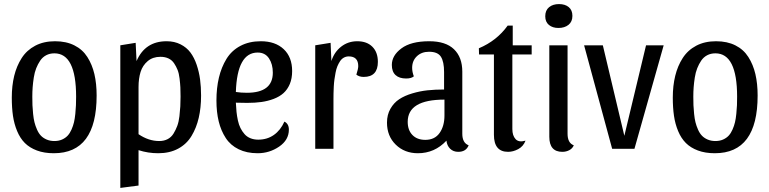

<svg xmlns="http://www.w3.org/2000/svg" viewBox="-20 -733 3790 946"><path d="M251 -529.8Q306.2 -529.8 346.4 -509.5Q386.7 -489.3 410.4 -452.1Q434.1 -415 445.1 -367.9Q456.1 -320.8 456.1 -262.2Q456.1 22 245.1 22Q197.8 22 161.9 8.5Q126 -4.9 102.5 -28.3Q79.1 -51.8 64.5 -86.9Q49.8 -122.1 43.9 -162.1Q38.1 -202.1 38.1 -252Q38.1 -310.5 50 -359.4Q62 -408.2 86.9 -447Q111.8 -485.8 153.6 -507.8Q195.3 -529.8 251 -529.8ZM355 -256.8Q355 -470.2 248 -470.2Q225.1 -470.2 207.3 -460.7Q189.5 -451.2 178 -434.1Q166.5 -417 158.4 -396.7Q150.4 -376.5 146.5 -351.1Q142.6 -325.7 140.9 -303.5Q139.2 -281.2 139.2 -256.8Q139.2 -232.9 139.9 -214.6Q140.6 -196.3 143.1 -172.1Q145.5 -147.9 149.9 -130.4Q154.3 -112.8 162.4 -94.5Q170.4 -76.2 181.6 -64.5Q192.9 -52.7 210 -45.4Q227.1 -38.1 248 -38.1Q269 -38.1 285.6 -45.4Q302.2 -52.7 313.2 -64.5Q324.2 -76.2 332.3 -94.5Q340.3 -112.8 344.5 -130.4Q348.6 -147.9 351.1 -172.1Q353.5 -196.3 354.2 -214.6Q355 -232.9 355 -256.8Z M800.8 -529.8Q839.4 -529.8 869.4 -514.6Q899.4 -499.5 918.2 -474.4Q937 -449.2 949 -413.8Q960.9 -378.4 965.8 -341.6Q970.7 -304.7 970.7 -262.2Q970.7 -202.1 959.2 -152.6Q947.8 -103 923.6 -63Q899.4 -22.9 857.7 -0.5Q815.9 22 759.8 22Q709 22 662.6 6.8V181.2L572.8 192.9V-509.8L648.4 -522L652.8 -432.1Q694.8 -529.8 800.8 -529.8ZM770.5 -453.1Q732.9 -453.1 707.8 -431.9Q682.6 -410.6 672.6 -378.4Q662.6 -346.2 662.6 -304.2V-71.8Q711.9 -38.1 764.6 -38.1Q788.1 -38.1 806.2 -47.6Q824.2 -57.1 835.2 -75.2Q846.2 -93.3 853.5 -113Q860.8 -132.8 864 -160.2Q867.2 -187.5 868.4 -208.7Q869.6 -230 869.6 -256.8Q869.6 -283.2 868.7 -302.5Q867.7 -321.8 864.7 -346.4Q861.8 -371.1 855 -388.4Q848.1 -405.8 837.6 -421.4Q827.1 -437 810.1 -445.1Q793 -453.1 770.5 -453.1Z M1381.3 -133.8Q1403.3 -123 1403.3 -94.2Q1403.3 -43.5 1355.5 -10.7Q1307.6 22 1249.5 22Q1195.8 22 1155.8 2.4Q1115.7 -17.1 1092.3 -53Q1068.8 -88.9 1057.6 -134.8Q1046.4 -180.7 1046.4 -237.8Q1046.4 -299.3 1058.6 -350.6Q1070.8 -401.9 1095.9 -442.9Q1121.1 -483.9 1164.3 -506.8Q1207.5 -529.8 1265.1 -529.8Q1336.4 -529.8 1377.9 -490.7Q1419.4 -451.7 1419.4 -382.8Q1419.4 -346.7 1408 -319.3Q1396.5 -292 1377 -274.4Q1357.4 -256.8 1328.6 -245.8Q1299.8 -234.9 1268.3 -230.5Q1236.8 -226.1 1198.2 -226.1Q1189 -226.1 1168.5 -226.6Q1147.9 -227.1 1142.1 -227.1Q1143.1 -202.6 1145.3 -181.9Q1147.5 -161.1 1152.1 -139.6Q1156.7 -118.2 1165 -101.8Q1173.3 -85.4 1184.8 -72.3Q1196.3 -59.1 1213.6 -52Q1231 -44.9 1252.4 -44.9Q1296.4 -44.9 1329.3 -68.1Q1362.3 -91.3 1381.3 -133.8ZM1249.5 -474.1Q1148.4 -474.1 1142.1 -279.8Q1167.5 -275.9 1196.3 -275.9Q1324.2 -275.9 1324.2 -375Q1324.2 -417 1305.2 -445.6Q1286.1 -474.1 1249.5 -474.1Z M1698.2 -455.1Q1685.1 -455.1 1674.1 -449Q1663.1 -442.9 1655.5 -431.4Q1647.9 -419.9 1642.3 -406.5Q1636.7 -393.1 1633.3 -374.8Q1629.9 -356.4 1627.7 -341.1Q1625.5 -325.7 1624.5 -305.4Q1623.5 -285.2 1623.3 -272.9Q1623 -260.7 1623 -244.1V0H1533.2V-509.8L1608.9 -522L1612.8 -432.1Q1626.5 -476.1 1660.6 -502.9Q1694.8 -529.8 1740.2 -529.8Q1787.6 -529.8 1814.7 -502.7Q1841.8 -475.6 1841.8 -428.2Q1841.8 -354 1772 -354Q1750 -354 1735.8 -365.2Q1745.1 -394 1745.1 -407.2Q1745.1 -455.1 1698.2 -455.1Z M2179.7 -40Q2121.6 22 2039.1 22Q1973.1 22 1929.9 -20.3Q1886.7 -62.5 1886.7 -128.9Q1886.7 -167.5 1903.6 -197Q1920.4 -226.6 1947 -244.1Q1973.6 -261.7 2011.5 -272.9Q2049.3 -284.2 2086.9 -288.1Q2124.5 -292 2168 -292V-377.9Q2168 -429.2 2152.3 -453.6Q2136.7 -478 2093.8 -478Q2057.1 -478 2033.9 -455.8Q2010.7 -433.6 2010.7 -398.9Q2010.7 -378.4 2019 -356.9Q2006.8 -346.2 1981 -346.2Q1947.3 -346.2 1929 -363Q1910.6 -379.9 1910.6 -413.1Q1910.6 -459.5 1957.8 -494.6Q2004.9 -529.8 2094.7 -529.8Q2176.3 -529.8 2217 -490.2Q2257.8 -450.7 2257.8 -379.9V-74.2Q2257.8 -28.8 2289.1 -17.1Q2276.4 15.1 2237.8 15.1Q2213.4 15.1 2197.8 -0.2Q2182.1 -15.6 2179.7 -40ZM2075.7 -43.9Q2122.1 -43.9 2146 -77.9Q2169.9 -111.8 2169.9 -164.1V-242.2Q1988.8 -242.2 1988.8 -132.8Q1988.8 -91.8 2012 -67.9Q2035.2 -43.9 2075.7 -43.9Z M2340.3 -464.8 2339.4 -495.1Q2427.7 -532.2 2481.4 -606.9H2506.3V-509.8H2599.6V-464.8H2504.4V-97.2Q2504.4 -64.9 2520.3 -47.6Q2536.1 -30.3 2569.3 -40Q2558.6 -11.7 2533.4 1.7Q2508.3 15.1 2483.4 15.1Q2413.6 15.1 2413.6 -68.8V-464.8Z M2734.4 -712.9Q2764.2 -712.9 2782.2 -698Q2800.3 -683.1 2800.3 -654.8Q2800.3 -626 2781 -610.6Q2761.7 -595.2 2731.4 -595.2Q2702.6 -595.2 2684.6 -610.1Q2666.5 -625 2666.5 -652.8Q2666.5 -682.1 2685.3 -697.5Q2704.1 -712.9 2734.4 -712.9ZM2776.4 -74.2Q2776.4 -28.3 2807.1 -17.1Q2800.8 -1.5 2785.2 6.8Q2769.5 15.1 2750.5 15.1Q2686.5 15.1 2686.5 -59.1V-509.8H2776.4Z M3106 0H2996.1L2857.9 -509.8H2950.2L3056.2 -64L3163.1 -509.8H3250Z M3507.8 -529.8Q3563 -529.8 3603.3 -509.5Q3643.6 -489.3 3667.2 -452.1Q3690.9 -415 3701.9 -367.9Q3712.9 -320.8 3712.9 -262.2Q3712.9 22 3502 22Q3454.6 22 3418.7 8.5Q3382.8 -4.9 3359.4 -28.3Q3335.9 -51.8 3321.3 -86.9Q3306.6 -122.1 3300.8 -162.1Q3294.9 -202.1 3294.9 -252Q3294.9 -310.5 3306.9 -359.4Q3318.8 -408.2 3343.8 -447Q3368.7 -485.8 3410.4 -507.8Q3452.1 -529.8 3507.8 -529.8ZM3611.8 -256.8Q3611.8 -470.2 3504.9 -470.2Q3481.9 -470.2 3464.1 -460.7Q3446.3 -451.2 3434.8 -434.1Q3423.3 -417 3415.3 -396.7Q3407.2 -376.5 3403.3 -351.1Q3399.4 -325.7 3397.7 -303.5Q3396 -281.2 3396 -256.8Q3396 -232.9 3396.7 -214.6Q3397.5 -196.3 3399.9 -172.1Q3402.3 -147.9 3406.7 -130.4Q3411.1 -112.8 3419.2 -94.5Q3427.2 -76.2 3438.5 -64.5Q3449.7 -52.7 3466.8 -45.4Q3483.9 -38.1 3504.9 -38.1Q3525.9 -38.1 3542.5 -45.4Q3559.1 -52.7 3570.1 -64.5Q3581.1 -76.2 3589.1 -94.5Q3597.2 -112.8 3601.3 -130.4Q3605.5 -147.9 3607.9 -172.1Q3610.4 -196.3 3611.1 -214.6Q3611.8 -232.9 3611.8 -256.8Z"/></svg>

Font: Sansita Light
Style: Regular
Weight: 300
Designer: Pablo Cosgaya
Foundry: Omnibus-Type
Version: Version 1.006;hotconv 1.0.109;makeotfexe 2.5.65596